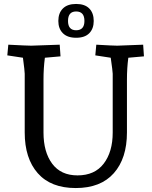

<svg xmlns="http://www.w3.org/2000/svg" viewBox="-20 -936 767 971"><path d="M704 -710 708 -651 629 -644Q622 -592 622 -533V-266Q622 -135 555.5 -60Q489 15 363 15Q237 15 171 -60Q105 -135 105 -266V-563Q105 -576 96 -644L17 -656L22 -710Q118 -705 138 -705L282 -710L286 -651L207 -644Q200 -592 200 -533V-266Q200 -167 244 -108Q288 -49 372 -49Q459 -49 504.5 -108.5Q550 -168 550 -266V-563Q550 -574 540 -644L462 -656L467 -710Q553 -705 573 -705ZM454 -830Q454 -791 431.5 -768Q409 -745 365 -745Q321 -745 298 -768Q275 -791 275 -830Q275 -870 298 -893Q321 -916 365 -916Q409 -916 431.5 -893Q454 -870 454 -830ZM365 -878Q324 -878 324 -830Q324 -783 365 -783Q407 -783 407 -830Q407 -878 365 -878Z"/></svg>

Font: Andada
Style: Regular
Weight: 400
Designer: Carolina Giovagnoli
Foundry: Carolina Giovagnoli
Version: Version 1.003